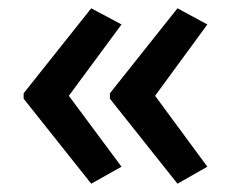

<svg xmlns="http://www.w3.org/2000/svg" viewBox="-20 -498 558 463"><path d="M37 -273V-260L200 -55L273 -96L146 -267L273 -439L200 -478ZM245 -273V-260L408 -55L480 -96L354 -267L480 -439L408 -478Z"/></svg>

Font: Noto Sans Arabic SemCond Med
Style: Regular
Weight: 500
Width: 4
Designer: Monotype Design Team, Nadine Chahine, Nizar Qandah and Khaled Hosny
Foundry: Monotype Imaging Inc.
Version: Version 2.012